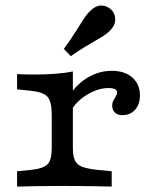

<svg xmlns="http://www.w3.org/2000/svg" viewBox="-20 -688 582 708"><path d="M209.8 -2.4Q157.2 -2.4 118.5 -1.6Q79.8 -0.8 42.9 0V-56.5L90.3 -61.1Q139.1 -65.8 154.9 -81.8Q170.8 -97.7 170.8 -141.5V-206.7H248.7V-141.5Q248.7 -112.1 256.6 -95.7Q264.5 -79.4 284.8 -72.3Q305.2 -65.1 342.7 -61.2L391.9 -56.5V0Q365.4 -0.8 338 -1.2Q310.6 -1.6 279.3 -2Q248 -2.4 209.8 -2.4ZM170.8 -206.7V-265.3Q170.8 -313.8 154.9 -331.4Q139.1 -349 90.3 -353.7L42.9 -358.4V-414.8Q54.7 -414 71.6 -413.6Q88.5 -413.2 109.6 -413.2Q148.8 -413.2 185.4 -416Q222 -418.8 248.7 -424.4V-414.8V-206.7ZM430.8 -263.3Q413.9 -263.3 403.8 -272.8Q393.7 -282.3 393.7 -298.1Q393.7 -309.3 398.4 -317.8Q403.2 -326.2 407.5 -333.5Q411.9 -340.7 411.9 -347.2Q411.9 -363.3 379.4 -363.3Q354.1 -363.3 327.3 -352.1Q300.5 -341 277.7 -322.2Q254.9 -303.5 242.4 -280.2L240.1 -342.3Q268.6 -382.9 308.5 -404.9Q348.4 -426.9 392.1 -426.9Q439.7 -426.9 467.9 -402.2Q496 -377.6 496 -336.3Q496 -303.3 478.2 -283.3Q460.4 -263.3 430.8 -263.3ZM241.2 -481 215.4 -507.6Q242.7 -545.1 259.2 -571.6Q275.8 -598.1 287.8 -616.9Q299.9 -635.8 314 -649.2Q334.9 -668.7 355.5 -667.6Q376.2 -666.5 391 -651.5Q404.9 -637.5 404.9 -615.9Q404.9 -594.4 385.4 -574.9Q374.5 -564 361.3 -555.5Q348.1 -547 330.9 -537.3Q313.7 -527.7 291.7 -514.3Q269.7 -500.9 241.2 -481Z"/></svg>

Font: Playfair 5pt SemiExpanded Light
Style: Regular
Weight: 300
Width: 6
Designer: Claus Eggers Sørensen
Foundry: Claus Eggers Sørensen
Version: Version 2.203